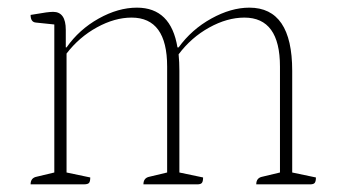

<svg xmlns="http://www.w3.org/2000/svg" viewBox="-20 -482 886 502"><path d="M60 0Q60 -17 76 -20L122 -31V-418L74 -423Q60 -424 60 -443Q89 -448 100.5 -449.5Q112 -451 119 -451Q152 -451 152 -404V-358H154Q187 -405 238 -433.5Q289 -462 338 -462Q427 -462 444 -358H447Q481 -405 532.5 -433.5Q584 -462 632 -462Q744 -462 744 -297V-31L806 -18Q806 -8 803 -4Q800 0 791 0H650Q650 -17 666 -20L712 -31V-308Q712 -436 619 -436Q574 -436 527 -410Q480 -384 447 -340Q449 -320 449 -297V-31L511 -18Q511 -8 508 -4Q505 0 496 0H355Q355 -17 371 -20L417 -31V-308Q417 -436 324 -436Q280 -436 233.5 -410.5Q187 -385 154 -342V-31L216 -18Q216 -8 213 -4Q210 0 199 0Z"/></svg>

Font: Petrona Thin
Style: Regular
Weight: 100
Designer: Ringo R. Seeber
Foundry: Ringo R. Seeber
Version: Version 2.001; ttfautohint (v1.8.3)